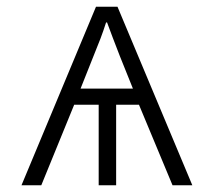

<svg xmlns="http://www.w3.org/2000/svg" viewBox="-20 -552 640 572"><path d="M44 0 266 -532H330L553 0H494L394 -240H326V0H274V-240H201L103 0ZM220 -288H376L337 -385Q325 -415 316 -439.5Q307 -464 299 -485H296Q288 -460 279.5 -437.5Q271 -415 259 -386Z"/></svg>

Font: Noto Sans Mono Light
Style: Regular
Weight: 300
Designer: Monotype Design Team
Foundry: Monotype Imaging Inc.
Version: Version 2.014; ttfautohint (v1.8.4.7-5d5b)